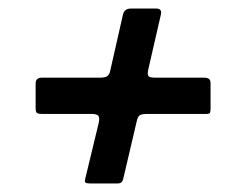

<svg xmlns="http://www.w3.org/2000/svg" viewBox="-20 -615 570 450"><path d="M342.5 -433H456.5Q465 -433 469.2 -430.5Q473.5 -428 473.5 -419V-360.5Q473.5 -354 472.2 -351Q471 -348 464.5 -348H325.5Q313.5 -348 308.2 -345.2Q303 -342.5 300.5 -331L268.5 -194.5Q266 -185 256 -185H192Q184.5 -185 181.2 -186.5Q178 -188 179.5 -195L211.5 -327.5Q214 -340 210.2 -344Q206.5 -348 193.5 -348H78Q68.5 -348 66 -350.8Q63.5 -353.5 63.5 -362.5V-419.5Q63.5 -433 78.5 -433H215.5Q225.5 -433 231 -436.2Q236.5 -439.5 238.5 -450L268 -580Q271 -595 287 -595H346Q360.5 -595 357 -580.5L327.5 -452Q325 -440.5 328 -436.8Q331 -433 342.5 -433Z"/></svg>

Font: Besley* Narrow
Style: Bold Italic
Weight: 700
Width: 4
Italic angle: -13°
Designer: Owen Earl
Foundry: indestructible type*
Version: Version 3.000; ttfautohint (v1.8.3)